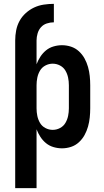

<svg xmlns="http://www.w3.org/2000/svg" viewBox="-20 -763 540 998"><path d="M59 -553Q59 -579 64 -605Q69 -631 81.5 -654Q94 -677 114 -695Q134 -713 157.5 -724Q181 -735 207.5 -739Q234 -743 260 -743V-647Q241 -647 223 -641Q205 -635 193 -621.5Q181 -608 175.5 -589.5Q170 -571 170 -553ZM59 215V-553H170V-429Q178 -450 190 -468.5Q202 -487 219 -501Q236 -515 258 -521.5Q280 -528 302 -528Q326 -528 349 -520.5Q372 -513 390 -496.5Q408 -480 419.5 -459Q431 -438 437.5 -415Q444 -392 446.5 -368Q449 -344 449 -320V-200Q449 -176 446.5 -152Q444 -128 437.5 -105Q431 -82 419.5 -61Q408 -40 390 -23.5Q372 -7 349 0.5Q326 8 302 8Q280 8 258 1.5Q236 -5 219 -19Q202 -33 190 -51.5Q178 -70 170 -91V215ZM254 -88Q274 -88 292 -97.5Q310 -107 320 -124Q330 -141 334 -160.5Q338 -180 338 -200V-320Q338 -340 334 -359.5Q330 -379 320 -396Q310 -413 292 -422.5Q274 -432 254 -432Q234 -432 216 -422.5Q198 -413 188 -396Q178 -379 174 -359.5Q170 -340 170 -320V-200Q170 -180 174 -160.5Q178 -141 188 -124Q198 -107 216 -97.5Q234 -88 254 -88Z"/></svg>

Font: Iosevka Fixed
Style: Bold
Weight: 700
Monospace: yes
Designer: Belleve Invis
Foundry: Belleve Invis
Version: Version 32.3.0